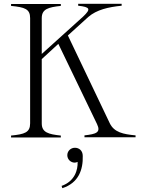

<svg xmlns="http://www.w3.org/2000/svg" viewBox="-20 -720 765 1007"><path d="M556 -73 336 -534 443 -631C487 -669 548 -683 618 -690V-700H390V-690C453 -683 458 -673 416 -633L199 -437V-625C199 -673 234 -682 299 -689V-699H38V-689C110 -682 138 -673 138 -625V-73C138 -25 109 -16 38 -9V1H299V-9C234 -16 199 -25 199 -73V-410L286 -490L489 -69C510 -25 485 -17 423 -10V0H691V-10C626 -16 579 -26 556 -73ZM303 255 307 267C393 239 416 169 414 98C414 69 394 55 373 55C351 55 333 72 333 94C333 116 351 133 372 133C378 133 382 131 387 129C389 171 372 231 303 255Z"/></svg>

Font: Sprat Condensed Light
Style: Regular
Weight: 300
Width: 3
Designer: Ethan Nakache
Foundry: Collletttivo
Version: Version 2.000;Glyphs 3.2 (3217)